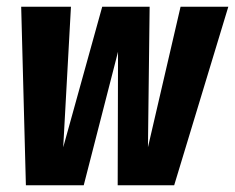

<svg xmlns="http://www.w3.org/2000/svg" viewBox="-20 -551 699 571"><path d="M659 -531 498 0H330L331 -397L229 0H57L43 -531H191L168 -113L284 -531H425L420 -113L517 -531Z"/></svg>

Font: Fira Sans Extra Condensed
Style: Bold Italic
Weight: 700
Width: 3
Italic angle: -8°
Designer: Carrois Corporate & Edenspiekermann AG
Foundry: Carrois Corporate GbR & Edenspiekermann AG
Version: Version 4.203